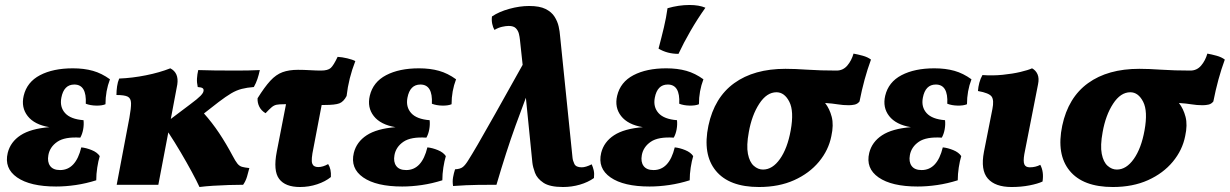

<svg xmlns="http://www.w3.org/2000/svg" viewBox="-20 -741 4932 770"><path d="M205 7Q101 7 48.5 -29.5Q-4 -66 11 -128Q22 -172 62.5 -198.5Q103 -225 178 -231Q118 -241 91 -275.5Q64 -310 75 -357Q88 -412 140.5 -439.5Q193 -467 272 -467Q317 -467 352.5 -457Q388 -447 421 -423Q403 -376 403 -323Q389 -317 365.5 -317.5Q342 -318 324 -325Q328 -402 278 -402Q236 -402 226 -349Q219 -312 241 -287.5Q263 -263 315 -259Q317 -241 313.5 -222Q310 -203 302 -189Q240 -193 210 -172.5Q180 -152 174 -119Q169 -92 181 -75.5Q193 -59 221 -59Q284 -59 306 -150Q326 -148 348 -139Q370 -130 380 -115Q374 -95 370 -69Q366 -43 366 -18Q325 -5 284 1Q243 7 205 7Z M448 0 499 -269Q506 -308 505.5 -327.5Q505 -347 492 -353.5Q479 -360 447 -360Q447 -377 449.5 -394.5Q452 -412 458 -426Q510 -428 565 -439Q620 -450 663 -467Q698 -449 691 -402L665 -264L742 -322Q773 -345 784 -356.5Q795 -368 796 -375Q798 -383 793 -387Q788 -391 773 -392Q769 -410 770 -426.5Q771 -443 775 -460Q796 -459 840.5 -458.5Q885 -458 928 -458Q953 -458 976.5 -458.5Q1000 -459 1022 -460Q1018 -441 1012.5 -424.5Q1007 -408 998 -392Q971 -390 949.5 -384.5Q928 -379 907 -366.5Q886 -354 857 -332L798 -286Q831 -249 859 -207Q887 -165 913 -116Q924 -95 932 -85Q940 -75 950.5 -72Q961 -69 980 -67Q976 -50 970.5 -32Q965 -14 955 0Q930 0 897.5 1Q865 2 834 4Q803 6 780 9Q769 -15 749 -52Q729 -89 704.5 -130.5Q680 -172 655 -210L615 0Z M1183 9Q1124 9 1099.5 -23.5Q1075 -56 1090 -133L1127 -323Q1122 -323 1119 -323Q1100 -323 1089.5 -321Q1079 -319 1069.5 -311Q1060 -303 1045 -287Q1028 -297 1020 -313Q1012 -329 1013 -347Q1041 -392 1064 -417Q1087 -442 1113 -451.5Q1139 -461 1175 -461Q1198 -461 1223.5 -459.5Q1249 -458 1267 -458Q1295 -458 1306.5 -468.5Q1318 -479 1334 -513Q1352 -512 1373 -507Q1394 -502 1405 -496Q1378 -427 1370 -356Q1358 -333 1341 -326.5Q1324 -320 1282 -320Q1276 -320 1270 -320L1237 -147Q1227 -100 1232 -85.5Q1237 -71 1256 -71Q1275 -71 1296 -83Q1309 -63 1307 -31Q1285 -13 1252 -2Q1219 9 1183 9Z M1593 7Q1489 7 1436.5 -29.5Q1384 -66 1399 -128Q1410 -172 1450.5 -198.5Q1491 -225 1566 -231Q1506 -241 1479 -275.5Q1452 -310 1463 -357Q1476 -412 1528.5 -439.5Q1581 -467 1660 -467Q1705 -467 1740.5 -457Q1776 -447 1809 -423Q1791 -376 1791 -323Q1777 -317 1753.5 -317.5Q1730 -318 1712 -325Q1716 -402 1666 -402Q1624 -402 1614 -349Q1607 -312 1629 -287.5Q1651 -263 1703 -259Q1705 -241 1701.5 -222Q1698 -203 1690 -189Q1628 -193 1598 -172.5Q1568 -152 1562 -119Q1557 -92 1569 -75.5Q1581 -59 1609 -59Q1672 -59 1694 -150Q1714 -148 1736 -139Q1758 -130 1768 -115Q1762 -95 1758 -69Q1754 -43 1754 -18Q1713 -5 1672 1Q1631 7 1593 7Z M1797 5Q1794 -13 1797 -30Q1800 -47 1805 -62Q1826 -63 1836.5 -71.5Q1847 -80 1859 -100Q1870 -117 1896 -161.5Q1922 -206 1966 -284.5Q2010 -363 2076 -481L2065 -583Q2064 -593 2061 -605.5Q2058 -618 2049 -627.5Q2040 -637 2020 -637Q2009 -637 1993.5 -633.5Q1978 -630 1963 -621Q1957 -631 1954 -645.5Q1951 -660 1953 -675Q1981 -694 2022.5 -705.5Q2064 -717 2102 -717Q2144 -717 2168 -705Q2192 -693 2204 -674Q2216 -655 2220.5 -634.5Q2225 -614 2226 -598L2276 -109Q2277 -97 2283.5 -83.5Q2290 -70 2313 -70Q2329 -70 2353 -82Q2358 -71 2361 -58Q2364 -45 2362 -27Q2338 -10 2305.5 -0.5Q2273 9 2238 9Q2185 9 2159.5 -8Q2134 -25 2125.5 -48Q2117 -71 2115 -89L2089 -349Q2067 -291 2047.5 -237Q2028 -183 2009.5 -125.5Q1991 -68 1971 0Q1940 0 1896 0.5Q1852 1 1797 5Z M2585 7Q2481 7 2428.5 -29.5Q2376 -66 2391 -128Q2402 -172 2442.5 -198.5Q2483 -225 2558 -231Q2498 -241 2471 -275.5Q2444 -310 2455 -357Q2468 -412 2520.5 -439.5Q2573 -467 2652 -467Q2697 -467 2732.5 -457Q2768 -447 2801 -423Q2783 -376 2783 -323Q2769 -317 2745.5 -317.5Q2722 -318 2704 -325Q2708 -402 2658 -402Q2616 -402 2606 -349Q2599 -312 2621 -287.5Q2643 -263 2695 -259Q2697 -241 2693.5 -222Q2690 -203 2682 -189Q2620 -193 2590 -172.5Q2560 -152 2554 -119Q2549 -92 2561 -75.5Q2573 -59 2601 -59Q2664 -59 2686 -150Q2706 -148 2728 -139Q2750 -130 2760 -115Q2754 -95 2750 -69Q2746 -43 2746 -18Q2705 -5 2664 1Q2623 7 2585 7ZM2701 -525Q2656 -525 2621 -546Q2633 -591 2642.5 -631Q2652 -671 2657 -708Q2702 -721 2745 -721Q2784 -721 2809 -710Q2777 -665 2749 -616.5Q2721 -568 2701 -525Z M3024 9Q2904 9 2850.5 -56.5Q2797 -122 2821 -237Q2845 -350 2924.5 -407.5Q3004 -465 3130 -465Q3167 -465 3218.5 -461.5Q3270 -458 3335 -458Q3361 -458 3378 -478Q3395 -498 3403 -526Q3420 -523 3440 -517.5Q3460 -512 3473 -502Q3445 -426 3427 -334Q3419 -324 3407.5 -321.5Q3396 -319 3384 -319Q3361 -319 3340 -322.5Q3319 -326 3289 -328Q3307 -305 3315.5 -272.5Q3324 -240 3314 -195Q3303 -139 3264.5 -92.5Q3226 -46 3165 -18.5Q3104 9 3024 9ZM3040 -61Q3078 -61 3108 -103.5Q3138 -146 3151 -218Q3165 -295 3145.5 -333Q3126 -371 3094 -371Q3055 -371 3025 -325Q2995 -279 2983 -211Q2973 -157 2979.5 -124Q2986 -91 3003 -76Q3020 -61 3040 -61Z M3660 7Q3556 7 3503.5 -29.5Q3451 -66 3466 -128Q3477 -172 3517.5 -198.5Q3558 -225 3633 -231Q3573 -241 3546 -275.5Q3519 -310 3530 -357Q3543 -412 3595.5 -439.5Q3648 -467 3727 -467Q3772 -467 3807.5 -457Q3843 -447 3876 -423Q3858 -376 3858 -323Q3844 -317 3820.5 -317.5Q3797 -318 3779 -325Q3783 -402 3733 -402Q3691 -402 3681 -349Q3674 -312 3696 -287.5Q3718 -263 3770 -259Q3772 -241 3768.5 -222Q3765 -203 3757 -189Q3695 -193 3665 -172.5Q3635 -152 3629 -119Q3624 -92 3636 -75.5Q3648 -59 3676 -59Q3739 -59 3761 -150Q3781 -148 3803 -139Q3825 -130 3835 -115Q3829 -95 3825 -69Q3821 -43 3821 -18Q3780 -5 3739 1Q3698 7 3660 7Z M4037 9Q3971 9 3941.5 -25Q3912 -59 3926 -132L3960 -304Q3967 -339 3957 -353.5Q3947 -368 3902 -376Q3903 -392 3907.5 -409Q3912 -426 3920 -440Q3961 -437 4001 -441Q4041 -445 4072.5 -452.5Q4104 -460 4119 -467Q4134 -459 4141 -443Q4148 -427 4143 -403L4088 -123Q4083 -94 4088 -82Q4093 -70 4110 -70Q4133 -70 4152 -80Q4167 -52 4161 -13Q4142 -4 4108.5 2.5Q4075 9 4037 9Z M4443 9Q4323 9 4269.5 -56.5Q4216 -122 4240 -237Q4264 -350 4343.5 -407.5Q4423 -465 4549 -465Q4586 -465 4637.5 -461.5Q4689 -458 4754 -458Q4780 -458 4797 -478Q4814 -498 4822 -526Q4839 -523 4859 -517.5Q4879 -512 4892 -502Q4864 -426 4846 -334Q4838 -324 4826.5 -321.5Q4815 -319 4803 -319Q4780 -319 4759 -322.5Q4738 -326 4708 -328Q4726 -305 4734.5 -272.5Q4743 -240 4733 -195Q4722 -139 4683.5 -92.5Q4645 -46 4584 -18.5Q4523 9 4443 9ZM4459 -61Q4497 -61 4527 -103.5Q4557 -146 4570 -218Q4584 -295 4564.5 -333Q4545 -371 4513 -371Q4474 -371 4444 -325Q4414 -279 4402 -211Q4392 -157 4398.5 -124Q4405 -91 4422 -76Q4439 -61 4459 -61Z"/></svg>

Font: Vollkorn ExtraBold
Style: Italic
Weight: 800
Italic angle: -11°
Designer: Friedrich Althausen
Foundry: Friedrich Althausen
Version: Version 5.000; ttfautohint (v1.8.3)